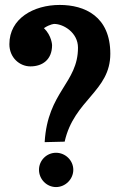

<svg xmlns="http://www.w3.org/2000/svg" viewBox="-20 -736 490 778"><path d="M427 -518C427 -670 323 -716 222 -716C116 -716 18 -661 18 -557C18 -502 60 -467 103 -467C153 -467 191 -495 191 -553C191 -553 190 -591 158 -622C184 -639 200 -639 200 -639C237 -639 296 -604 296 -543C296 -399 173 -365 161 -160L242 -162C280 -332 427 -366 427 -518ZM277 -48C277 -86 245 -117 207 -117C169 -117 138 -86 138 -48C138 -10 169 22 207 22C245 22 277 -10 277 -48Z"/></svg>

Font: Rum Raisin
Style: Regular
Weight: 400
Designer: Astigmatic (AOETI)
Foundry: Astigmatic (AOETI)
Version: Version 1.000